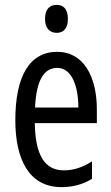

<svg xmlns="http://www.w3.org/2000/svg" viewBox="-20 -759 458 789"><path d="M213 -739C182 -739 165 -719 165 -681C165 -645 183 -624 213 -624C243 -624 259 -645 259 -681C259 -718 244 -739 213 -739ZM215 -546C102 -546 43 -447 43 -265C43 -109 96 10 233 10C279 10 320 -1 358 -24V-96C318 -70 281 -59 242 -59C163 -59 125 -123 123 -253H378V-309C378 -442 325 -546 215 -546ZM215 -480C275 -480 302 -405 302 -317H124C129 -428 160 -480 215 -480Z"/></svg>

Font: Noto Sans Gurmukhi UI ExtraCondensed
Style: Regular
Weight: 400
Width: 2
Designer: Jelle Bosma - Monotype Design Team
Foundry: Monotype Imaging Inc.
Version: Version 2.004